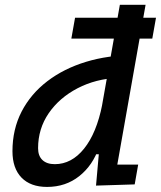

<svg xmlns="http://www.w3.org/2000/svg" viewBox="-20 -752 656 783"><path d="M468.8 -732.4H573.7L454.1 -56.6L425.8 -80.6H543.5L529.3 0L371.6 4.9L386.7 -165.5L392.6 -302.2ZM391.1 -123H334.5L383.3 -150.9Q358.9 -78.1 303.5 -33.9Q248 10.3 171.9 10.3Q104.5 10.3 67.6 -27.8Q30.8 -65.9 30.8 -135.3Q30.8 -224.6 68.1 -296.9Q105.5 -369.1 172.9 -420.7Q240.2 -472.2 330.6 -499.8Q420.9 -527.3 526.9 -527.3H535.6L461.9 -434.6Q370.6 -430.7 296.4 -392.1Q222.2 -353.5 178.7 -290.3Q135.3 -227.1 135.3 -147.5Q135.3 -116.2 153.1 -99.4Q170.9 -82.5 203.6 -82.5Q272 -82.5 323 -146Q374 -209.5 397 -325.7ZM271 -594.7 286.1 -679.7H616.2L601.1 -594.7Z"/></svg>

Font: Cascadia Code
Style: Italic
Weight: 400
Italic angle: -10°
Designer: Aaron Bell
Foundry: Saja Typeworks
Version: Version 2407.024